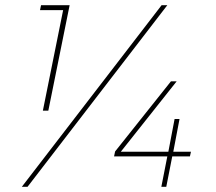

<svg xmlns="http://www.w3.org/2000/svg" viewBox="-20 -719 832 739"><path d="M138 -699H248L166 -293H145L223 -680H134ZM86 0H64L602 -699H624ZM715 -135 711 -117H643L620 0H601L624 -117H419L423 -136L638 -406H660L445 -135H628L652 -261H671L647 -135Z"/></svg>

Font: Gontserrat Thin
Style: Italic
Weight: 250
Italic angle: -11.3°
Designer: Julieta Ulanovsky
Foundry: Julieta Ulanovsky
Version: Version 6.001